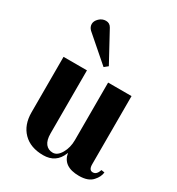

<svg xmlns="http://www.w3.org/2000/svg" viewBox="-178 -845 889 966"><g transform="rotate(30 267.0 -362.0)"><path d="M510 -72 529 -69Q526 -42 504 -18Q480 10 426 10Q333 10 321 -63L319 -58Q292 10 218 10Q144 10 102 -32.5Q60 -75 60 -148V-470H196V-104Q196 -64 211.5 -44.5Q227 -25 253.5 -25Q280 -25 299.5 -58.5Q319 -92 319 -136V-470H455V-74Q455 -40 477.5 -40Q500 -40 510 -72ZM114 -653Q100 -667 100 -684.5Q100 -702 116.5 -718Q133 -734 155 -734Q177 -734 188 -714L281 -543L260 -526Z"/></g></svg>

Font: Trochut
Style: Bold
Weight: 700
Designer: Andreu Balius
Foundry: Andreu Balius
Version: Version 1.001